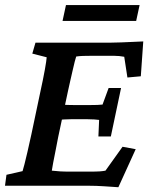

<svg xmlns="http://www.w3.org/2000/svg" viewBox="-22 -744 601 769"><path d="M452.1 5.9Q425.8 3.9 394 2Q362.3 0 336.9 0H-2L3.9 -43.9L68.4 -58.6Q71.3 -68.4 76.2 -86.9Q81.1 -105.5 87.9 -135.3Q94.7 -165 103.5 -205.1L137.7 -367.2Q151.4 -429.7 157.7 -465.3Q164.1 -501 165 -514.6L107.4 -529.3L120.1 -573.2H422.9Q440.4 -573.2 463.4 -574.2Q486.3 -575.2 509.8 -576.2Q533.2 -577.1 551.8 -578.1L542 -438.5L488.3 -433.6L475.6 -516.6Q465.8 -518.6 455.6 -519.5Q445.3 -520.5 434.6 -520.5H344.7Q326.2 -520.5 310.5 -520Q294.9 -519.5 283.2 -517.6Q281.2 -512.7 277.3 -497.1Q273.4 -481.4 268.6 -460.4Q263.7 -439.5 258.8 -417.5Q253.9 -395.5 250 -377.9L210.9 -194.3Q207 -172.9 201.2 -144Q195.3 -115.2 190.9 -91.8Q186.5 -68.4 185.5 -60.5Q202.1 -58.6 218.8 -57.6Q235.4 -56.6 260.7 -56.6H331.1Q365.2 -56.6 377.9 -57.6Q390.6 -58.6 400.4 -60.5L468.8 -156.2L521.5 -146.5ZM372.1 -197.3 375 -263.7Q369.1 -264.6 356 -265.6Q342.8 -266.6 325.2 -266.6H265.6Q250 -266.6 234.9 -265.6Q219.7 -264.6 208 -263.7L220.7 -325.2Q232.4 -324.2 247.1 -323.7Q261.7 -323.2 277.3 -323.2H336.9Q354.5 -323.2 368.2 -323.7Q381.8 -324.2 388.7 -325.2L413.1 -391.6H462.9L421.9 -197.3ZM242.2 -723.6H537.1L523.4 -660.2H228.5Z"/></svg>

Font: Crimson Pro SemiBold
Style: Italic
Weight: 600
Italic angle: -12°
Designer: Jacques Le Bailly
Foundry: Baron von Fonthausen
Version: Version 1.003